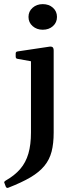

<svg xmlns="http://www.w3.org/2000/svg" viewBox="-52 -728 361 930"><path d="M98 -86V-315H208V-86ZM-30 160Q-35 153 -25 147Q19 122 46 90.5Q73 59 85.5 16Q98 -27 98 -86H208Q208 -33 198 6Q188 45 163 75.5Q138 106 95.5 131Q53 156 -11 181Q-20 185 -24 176ZM98 -315V-462L116 -428L33 -443Q24 -444 24 -454V-469Q24 -478 34 -479L181 -501Q196 -504 202 -500Q208 -496 208 -483V-315ZM155 -584Q126 -584 106 -601.5Q86 -619 86 -646Q86 -673 106 -690.5Q126 -708 155 -708Q185 -708 204.5 -690.5Q224 -673 224 -646Q224 -619 204.5 -601.5Q185 -584 155 -584Z"/></svg>

Font: Hahmlet Medium
Style: Regular
Weight: 500
Version: Version 1.002